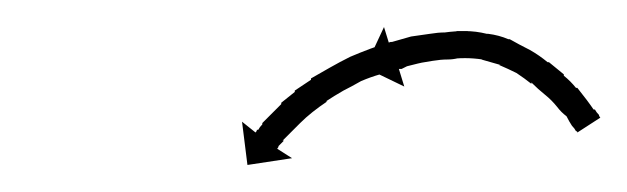

<svg xmlns="http://www.w3.org/2000/svg" viewBox="-20 -465 464 142"><path d="M324 -422Q324 -422 324 -422Q324 -422 324 -422Q324 -422 324 -422Q324 -422 324 -422Q322 -422 319 -422Q319 -422 319 -422Q319 -422 319 -422Q319 -422 319 -422Q319 -422 319 -422Q315 -421 311 -421Q311 -421 311 -421Q311 -421 311 -421Q311 -421 311 -421Q311 -421 311 -421Q306 -421 300 -420Q300 -420 300 -420Q300 -420 300 -420Q300 -420 300 -420Q300 -420 300 -420Q294 -419 288 -418Q288 -418 288 -418Q288 -418 288 -418Q288 -418 288 -418Q288 -418 288 -418Q282 -417 275 -415Q275 -415 275 -415Q275 -415 275 -415Q275 -415 275 -415Q275 -415 275 -415Q268 -413 261 -410Q261 -410 261 -410Q261 -410 261 -410Q261 -410 261 -410Q261 -410 261 -410Q254 -408 247 -405Q247 -405 247 -405Q247 -405 247 -405Q247 -405 247 -405Q247 -405 247 -405Q240 -401 234 -398Q234 -398 234 -398Q234 -398 234 -398Q234 -398 234 -398Q234 -398 234 -398Q227 -394 221 -390Q221 -390 221 -390Q221 -390 221 -390Q222 -390 222 -390Q222 -390 222 -390Q216 -386 211 -382Q211 -382 211 -382Q211 -382 211 -382Q211 -382 211 -382Q211 -382 211 -382Q206 -378 202 -374Q202 -374 202 -374Q202 -374 202 -374Q202 -374 202 -374Q202 -374 202 -374Q198 -370 195 -367Q195 -367 195 -367Q195 -367 195 -367Q195 -367 195 -367Q195 -367 195 -367Q192 -364 189 -361Q189 -361 189 -361Q189 -361 189 -361Q189 -361 189.5 -361Q190 -361 190 -361Q188 -359 186 -357Q186 -357 186 -357Q186 -357 186 -357Q186 -357 186 -357Q186 -357 186 -357Q186 -356 185 -355L196 -348L163 -343L159 -375L169 -367Q170 -368 170 -369Q170 -369 170 -369Q170 -369 170 -369Q170 -369 170.5 -369Q171 -369 171 -369Q172 -371 174 -373Q174 -373 174 -373.5Q174 -374 174 -374Q174 -374 174 -374Q174 -374 174 -374Q177 -377 180 -380Q180 -380 180 -380Q180 -380 180 -380Q180 -380 180 -380Q180 -380 180 -380Q184 -384 188 -388Q188 -388 188 -388Q188 -388 188 -388Q188 -388 188 -388.5Q188 -389 188 -389Q193 -393 198 -397Q198 -397 198 -397Q198 -397 198 -397Q198 -397 198 -397.5Q198 -398 198 -398Q204 -402 210 -406Q210 -406 210 -406.5Q210 -407 210 -407Q210 -407 210 -407Q210 -407 210 -407Q217 -411 224 -415Q224 -415 224 -415Q224 -415 224 -415Q224 -415 224 -415Q224 -415 224 -415Q231 -419 239 -423Q239 -423 239 -423Q239 -423 239 -423Q239 -423 239 -423Q239 -423 239 -423Q246 -426 254 -429Q254 -429 254 -429Q254 -429 254 -429Q254 -429 254 -429Q254 -429 254 -429Q262 -432 269 -434Q269 -434 269.5 -434Q270 -434 270 -434Q270 -434 270 -434Q270 -434 270 -434Q277 -436 284 -438Q284 -438 284 -438Q284 -438 284 -438Q284 -438 284 -438Q284 -438 284 -438Q291 -439 298 -440Q298 -440 298 -440Q298 -440 298 -440Q298 -440 298 -440Q298 -440 298 -440Q304 -441 309 -441Q309 -441 309 -441Q309 -441 309 -441Q309 -441 309 -441Q309 -441 309 -441Q314 -441 318 -442Q318 -442 318 -442Q318 -442 318 -442Q318 -442 318 -442Q318 -442 318 -442Q321 -442 324 -442Q324 -442 324 -442Q324 -442 324 -442Q324 -442 324 -442Q324 -442 324 -442Q325 -442 326 -442V-422Q325 -422 324 -422ZM406 -368Q406 -368 406 -368Q406 -368 406 -368Q406 -368 406 -368Q406 -368 406 -368Q405 -370 403 -372Q403 -372 403 -372Q403 -372 403 -372Q403 -372 403 -372Q403 -372 403 -372Q401 -375 399 -379Q399 -379 399 -379Q399 -379 399 -379Q399 -379 399 -379Q399 -379 399 -379Q395 -382 392 -386Q392 -386 392 -386Q392 -386 392 -386Q392 -386 392 -386Q392 -386 392 -386Q388 -391 383 -395Q383 -395 383 -395Q383 -395 383 -395Q383 -395 383 -395Q383 -395 383 -395Q378 -399 373 -404Q373 -404 373 -403.5Q373 -403 373 -403Q373 -403 373 -403Q373 -403 373 -403Q368 -407 362 -411Q362 -411 362 -411Q362 -411 362 -411Q362 -411 362 -411Q362 -411 362 -411Q356 -414 349 -417Q349 -417 349 -417Q349 -417 349 -417Q350 -417 350 -417Q350 -417 350 -417Q343 -419 336 -421Q336 -421 336.5 -421Q337 -421 337 -421Q337 -421 337 -421Q337 -421 337 -421Q330 -422 324 -422Q324 -422 324 -422Q324 -422 324 -422Q324 -422 324 -422Q324 -422 324 -422Q317 -422 310 -421Q310 -421 310 -421Q310 -421 310 -421Q310 -421 310.5 -421Q311 -421 311 -421Q304 -421 298 -420Q298 -420 298 -420Q298 -420 298 -420Q299 -420 299 -420Q299 -420 299 -420Q293 -419 289 -418Q289 -418 289 -418Q289 -418 289 -418Q289 -418 289 -418Q289 -418 289 -418Q285 -417 281 -416Q281 -416 281 -416Q281 -416 281 -416Q281 -416 281 -416Q281 -416 281 -416Q279 -415 277 -414Q277 -414 277 -414Q277 -414 277 -414Q277 -414 277 -414Q277 -414 277 -414Q276 -414 275 -414L279 -401L250 -415L264 -445L268 -432Q269 -433 270 -433Q270 -433 270 -433Q270 -433 270 -433Q270 -433 270 -433Q270 -433 270 -433Q272 -434 275 -435Q275 -435 275 -435Q275 -435 275 -435Q275 -435 275.5 -435Q276 -435 276 -435Q279 -436 284 -437Q284 -437 284 -437Q284 -437 284 -437Q284 -437 284 -437Q284 -437 284 -437Q289 -438 295 -439Q295 -439 295 -439Q295 -439 295 -439Q295 -439 295 -439Q295 -439 295 -439Q302 -440 309 -441Q309 -441 309 -441Q309 -441 309 -441Q309 -441 309 -441Q309 -441 309 -441Q316 -442 324 -442Q324 -442 324 -442Q324 -442 324 -442Q324 -442 324 -442Q324 -442 324 -442Q332 -442 340 -440Q340 -440 340 -440Q340 -440 340 -440Q340 -440 340.5 -440Q341 -440 341 -440Q349 -439 356 -436Q356 -436 356.5 -436Q357 -436 357 -436Q357 -436 357 -436Q357 -436 357 -436Q364 -432 372 -428Q372 -428 372 -428Q372 -428 372 -428Q372 -428 372 -428Q372 -428 372 -428Q379 -424 385 -419Q385 -419 385 -419Q385 -419 385 -419Q385 -419 385.5 -419Q386 -419 386 -419Q391 -415 397 -410Q397 -410 397 -410Q397 -410 397 -410Q397 -409 397 -409Q397 -409 397 -409Q402 -405 406 -400Q406 -400 406.5 -400Q407 -400 407 -400Q407 -400 407 -400Q407 -400 407 -400Q411 -395 414 -391Q414 -391 414 -391Q414 -391 414 -391Q414 -391 414 -391Q414 -391 414 -391Q417 -387 419 -384Q419 -384 419 -384Q419 -384 420 -384Q420 -384 420 -384Q420 -384 420 -384Q421 -382 423 -380Q423 -380 423 -380Q423 -380 423 -380Q423 -380 423 -380Q423 -380 423 -380Q423 -379 424 -378L407 -367Q407 -368 406 -368Z"/></svg>

Font: FRB American Cursive Just Arrows
Style: Italic
Weight: 400
Italic angle: -25°
Version: Version 2.0;Modular Font Editor K font №1